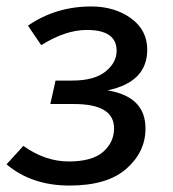

<svg xmlns="http://www.w3.org/2000/svg" viewBox="-24 -559 534 591"><path d="M256.8 -539.1Q328.6 -539.1 378.9 -502.9Q429.2 -466.8 429.2 -405.8Q429.2 -306.6 307.1 -280.8Q424.3 -261.7 423.8 -163.1Q423.8 -91.3 365 -39.6Q306.2 12.2 189.9 12.2Q73.7 12.2 -3.9 -53.2L47.9 -109.9Q115.2 -62 187.5 -62Q259.8 -62 293.5 -91.6Q327.1 -121.1 327.1 -164.1Q327.1 -239.3 202.1 -238.8H130.9L147 -311H198.2Q266.1 -311 300.5 -338.6Q335 -366.2 335 -402.8Q335 -466.8 243.2 -466.8Q177.2 -466.8 103 -419.9L62 -480Q147.9 -539.1 256.8 -539.1Z"/></svg>

Font: FiraSans-Italic
Style: Italic
Weight: 400
Italic angle: -8°
Designer: Carrois Corporate & Edenspiekermann AG
Foundry: Carrois Corporate GbR & Edenspiekermann AG
Version: Version 3.106;PS 003.106;hotconv 1.0.70;makeotf.lib2.5.58329